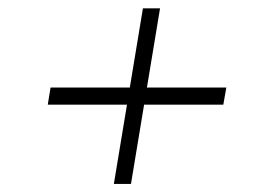

<svg xmlns="http://www.w3.org/2000/svg" viewBox="-20 -520 668 471"><path d="M259.3 -68.8 330.6 -499.5H372.6L301.3 -68.8ZM97.2 -263.2 104 -305.2H535.2L527.8 -263.2Z"/></svg>

Font: Inter Tight ExtraLight
Style: Italic
Weight: 250
Italic angle: -9.39999°
Designer: Rasmus Andersson
Foundry: rsms
Version: Version 3.004